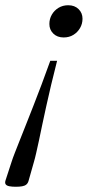

<svg xmlns="http://www.w3.org/2000/svg" viewBox="-83 -468 338 733"><path d="M-62 221 -39.5 152Q-34.5 136 -26 114.5Q-17.5 93 -6.8 65.8Q4 38.5 17 5.8Q30 -27 44.8 -64.8Q59.5 -102.5 75.8 -145.5Q92 -188.5 109 -236H135Q122.5 -187.5 112.2 -143.8Q102 -100 93.5 -62Q85 -24 78.2 8.8Q71.5 41.5 65.8 68.2Q60 95 55.2 116Q50.5 137 46 152L26 222.5Q23.5 231.5 17.5 236.5Q11.5 241.5 1.5 243.2Q-8.5 245 -23 245Q-37.5 245 -47.5 243Q-57.5 241 -61.2 235.8Q-65 230.5 -62 221ZM160 -325Q135.5 -325 120.5 -339.8Q105.5 -354.5 105.5 -376.5Q105.5 -396 114.8 -412Q124 -428 140.2 -438Q156.5 -448 177.5 -448Q202 -448 217 -433.2Q232 -418.5 232 -396.5Q232 -377 222.5 -360.8Q213 -344.5 197 -334.8Q181 -325 160 -325Z"/></svg>

Font: Newsreader 28pt
Style: Italic
Weight: 400
Italic angle: -17°
Version: Version 1.003